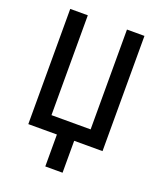

<svg xmlns="http://www.w3.org/2000/svg" viewBox="-163 -817 939 1118"><g transform="rotate(20 306.5 -258.0)"><path d="M536.1 -713.9V0H360.4V197.8H253.4V0H76.2V-713.9H185.1V-95.2H427.7V-713.9Z"/></g></svg>

Font: Open Sans
Style: Regular
Weight: 600
Width: 3
Foundry: Ascender Corporation
Version: Version 1.000